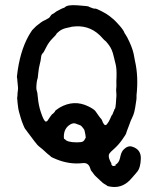

<svg xmlns="http://www.w3.org/2000/svg" viewBox="-20 -609 587 758"><path d="M110 -493 124 -507Q125 -507 130 -511.5Q135 -516 141 -520Q147 -524 148.5 -525Q150 -526 151.5 -526.5Q153 -527 154 -528Q155 -529 156.5 -529Q158 -529 160.5 -531Q163 -533 168.5 -535.5Q174 -538 176 -541Q182 -551 187 -553.5Q192 -556 192 -556Q192 -556 193.5 -557Q195 -558 195.5 -558.5Q196 -559 197.5 -560Q199 -561 200 -562Q201 -563 202 -563.5Q203 -564 208.5 -567Q214 -570 219 -572.5Q224 -575 225 -575.5Q226 -576 230.5 -577.5Q235 -579 236 -580Q245 -591 286.5 -588Q328 -585 330.5 -583Q333 -581 336.5 -580Q340 -579 346 -576.5Q352 -574 355.5 -575Q359 -576 380.5 -565Q402 -554 412.5 -545.5Q423 -537 429 -532Q435 -527 451.5 -508.5Q468 -490 472 -478L476 -472Q476 -472 478 -468.5Q480 -465 482 -462Q502 -423 507.5 -397Q513 -371 513 -368Q527 -307 519 -233Q519 -228 519 -222.5Q519 -217 516.5 -202.5Q514 -188 513.5 -183Q513 -178 510 -166.5Q507 -155 502.5 -146Q498 -137 496.5 -133Q495 -129 494 -126.5Q493 -124 491.5 -119.5Q490 -115 487.5 -109Q485 -103 483.5 -98.5Q482 -94 480.5 -90.5Q479 -87 478 -82.5Q477 -78 462 -57Q447 -36 431 -22Q415 -8 412 -3Q407 5 411.5 18.5Q416 32 422 38L418 36Q422 47 428 46.5Q434 46 436.5 44.5Q439 43 436 43L435 42Q450 34 454 14Q458 -6 465 -15Q483 -36 502 -30Q537 -19 536 17Q535 55 520 71Q518 74 515.5 76.5Q513 79 510.5 82Q508 85 506 87.5Q504 90 492 103Q458 137 411 127Q404 126 402.5 124Q401 122 394 118.5Q387 115 377.5 105.5Q368 96 360.5 89.5Q353 83 348.5 76Q344 69 341.5 67Q339 65 336 55Q329 32 306 35Q255 41 203 20Q183 12 180.5 9Q178 6 173 2.5Q168 -1 157.5 -11Q147 -21 137 -28.5Q127 -36 115.5 -52Q104 -68 99 -74Q94 -80 91 -84.5Q88 -89 87 -90Q86 -91 83 -95.5Q80 -100 79 -100.5Q78 -101 71.5 -116.5Q65 -132 61.5 -145Q58 -158 55 -167.5Q52 -177 49.5 -201.5Q47 -226 48 -226.5Q49 -227 49 -235Q49 -243 50.5 -251Q52 -259 50.5 -270.5Q49 -282 48.5 -290.5Q48 -299 48 -299Q45 -301 50 -332Q64 -425 103 -484Q109 -493 110 -493ZM385 -458Q342 -508 280 -505Q266 -504 263.5 -503.5Q261 -503 258 -502Q256 -502 240 -498Q224 -494 213 -485Q202 -476 202.5 -474.5Q203 -473 187.5 -457.5Q172 -442 162 -421.5Q152 -401 149 -399Q143 -394 142 -382Q141 -370 137 -355.5Q133 -341 131 -319.5Q129 -298 128 -297.5Q127 -297 125 -284Q122 -259 125 -251.5Q128 -244 129 -228Q132 -193 141 -167Q153 -130 161 -129Q166 -129 170 -136Q174 -143 178 -148Q186 -159 186.5 -158.5Q187 -158 192 -163Q197 -168 197 -169Q196 -172 215 -184Q272 -217 329 -189Q351 -178 356.5 -170.5Q362 -163 364 -160Q366 -157 368.5 -153.5Q371 -150 372.5 -148Q374 -146 376 -143.5Q378 -141 380 -139Q382 -137 386 -126Q394 -109 402 -118.5Q410 -128 415.5 -141.5Q421 -155 422.5 -155.5Q424 -156 425.5 -161Q427 -166 427.5 -166.5Q428 -167 429 -169.5Q430 -172 431 -174.5Q432 -177 432 -178Q432 -179 433.5 -179.5Q435 -180 436 -187.5Q437 -195 437.5 -200.5Q438 -206 438 -208Q438 -210 438.5 -216.5Q439 -223 439.5 -228.5Q440 -234 439 -244.5Q438 -255 439 -261Q440 -267 439.5 -278.5Q439 -290 440 -303Q441 -339 436.5 -355.5Q432 -372 429 -386Q423 -414 410 -431Q397 -448 395.5 -448Q394 -448 385 -458ZM284 -119Q271 -126 258 -118Q232 -103 232 -69Q232 -55 235 -61Q236 -61 236 -60Q244 -47 284 -47Q302 -47 307.5 -50.5Q313 -54 314.5 -58.5Q316 -63 317 -63Q320 -62 317 -78Q314 -94 312.5 -97Q311 -100 308 -103.5Q305 -107 302 -110.5Q299 -114 294 -115.5Q289 -117 284 -119Z"/></svg>

Font: Jackwrite
Style: Regular
Weight: 400
Version: Version 1.0d1e1